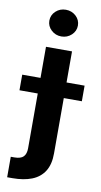

<svg xmlns="http://www.w3.org/2000/svg" viewBox="-146 -814 561 1065"><g transform="rotate(10 134.5 -282.0)"><path d="M62.2 -545.9H208.8V28Q209 90.6 184.5 129.4Q160 168.2 114.3 186.2Q68.7 204.1 5.4 204.1H-24.3V88.8H-4.8Q32 88.8 47.1 73Q62.2 57.2 62.2 25.9ZM-40.8 -282.9V-370.8H310.5V-282.9ZM135.6 -617.1Q102.5 -617.1 78.9 -639.2Q55.3 -661.3 55.3 -692.2Q55.3 -723.8 78.9 -745.7Q102.5 -767.5 135.6 -767.5Q168.8 -767.5 192.5 -745.7Q216.1 -723.9 216.1 -692.3Q216.1 -661.3 192.5 -639.2Q168.8 -617.1 135.6 -617.1Z"/></g></svg>

Font: Inter Variable LoSnoCo
Style: Regular
Weight: 400
Designer: Rasmus Andersson
Foundry: rsms
Version: Version 4.000;git-a52131595; featfreeze: case,dlig,ss01,ss02